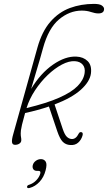

<svg xmlns="http://www.w3.org/2000/svg" viewBox="-20 -738 555 987"><path d="M404 -40.5Q397.5 -18.5 381.5 -4.5Q365.5 9.5 340.5 7.5Q317.5 6 302.5 -9.2Q287.5 -24.5 274.5 -63L231.5 -190.5Q176 -171.5 109 -157Q98 -117.5 93.2 -97.2Q88.5 -77 87.5 -67.8Q86.5 -58.5 86.5 -52Q86.5 -40.5 88 -33.2Q89.5 -26 89.5 -17.5Q89.5 -6.5 80 0Q70.5 6.5 57.5 6.5Q44 6.5 41.8 -6.2Q39.5 -19 48.5 -50L172.5 -493.5Q196 -577 239 -626.2Q282 -675.5 339.2 -696.8Q396.5 -718 463 -718Q492 -718 503.5 -709.8Q515 -701.5 515 -692Q515 -669 485.5 -669Q469.5 -669 448 -676.2Q426.5 -683.5 400.5 -683.5Q337.5 -683.5 283.2 -638Q229 -592.5 201 -490Q185.5 -433 169.2 -379.8Q153 -326.5 140 -281Q188.5 -361.5 252.5 -405.8Q316.5 -450 373 -447Q408.5 -445.5 430.5 -424Q452.5 -402.5 447.5 -360.5Q442 -318.5 395.8 -276.8Q349.5 -235 260.5 -201L302 -76.5Q312 -46.5 323 -35.5Q334 -24.5 347.5 -23.5Q370 -21.5 384.5 -51Q389.5 -61 399 -58.5Q408.5 -56 404 -40.5ZM365 -423.5Q335 -425.5 298 -406Q261 -386.5 225 -352Q189 -317.5 160 -273.5Q131 -229.5 116.5 -182.5Q220.5 -207.5 284.2 -235.8Q348 -264 379 -295.8Q410 -327.5 415 -362.5Q419 -389.5 405 -405.8Q391 -422 365 -423.5ZM171 140.5Q157 140.5 151.2 131.8Q145.5 123 148.5 111Q152 97.5 164 88.8Q176 80 190.5 80Q206.5 80 214.8 92.8Q223 105.5 214.5 137.5Q205.5 173 183.2 196.8Q161 220.5 133 228Q121 231.5 119 224Q118.5 214.5 130.5 211.5Q151 205 166.5 188.8Q182 172.5 187 154.5Q190.5 140.5 178.5 140.5Z"/></svg>

Font: Fraunces 72pt SuperSoft Thin
Style: Italic
Weight: 100
Italic angle: -16°
Version: Version 1.000;[b76b70a41]